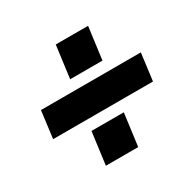

<svg xmlns="http://www.w3.org/2000/svg" viewBox="-133 -819 865 859"><g transform="rotate(-30 300.0 -390.0)"><path d="M550 -320H34L52 -460H568ZM401 -514H234L256 -681H423ZM346 -99H179L201 -266H368Z"/></g></svg>

Font: Tanohe Sans
Style: Bold Italic
Weight: 700
Designer: Village Type and Design LLC & Cristiano Sobral
Foundry: Cooper Hewitt Smithsonian Design Museum
Version: Version 1.00;September 29, 2021;FontCreator 13.0.0.2655 64-b